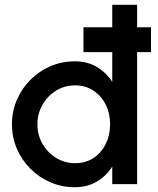

<svg xmlns="http://www.w3.org/2000/svg" viewBox="-20 -770 662 803"><path d="M329 -656H449.5V-750H553.5V-656H611.5V-552H553.5V0H449.5V-73.5Q425 -34.5 385.5 -10.8Q346 13 293 13Q238.5 13 191 -7.5Q143.5 -28 107.2 -64.2Q71 -100.5 50.5 -148Q30 -195.5 30 -250Q30 -304.5 50.5 -352.2Q71 -400 107.2 -436.2Q143.5 -472.5 191 -493Q238.5 -513.5 293 -513.5Q346 -513.5 385.5 -489.8Q425 -466 449.5 -427.5V-552H329ZM294 -87.5Q338 -87.5 371 -109.2Q404 -131 422.2 -168Q440.5 -205 440.5 -250Q440.5 -295.5 422 -332.5Q403.5 -369.5 370.5 -391.2Q337.5 -413 294 -413Q250.5 -413 214.8 -391Q179 -369 157.8 -332Q136.5 -295 136.5 -250Q136.5 -204.5 158.2 -167.5Q180 -130.5 215.8 -109Q251.5 -87.5 294 -87.5Z"/></svg>

Font: Urbanist SemiBold
Style: Regular
Weight: 600
Designer: Corey Hu
Foundry: Corey Hu
Version: Version 1.321; ttfautohint (v1.8.4.7-5d5b)